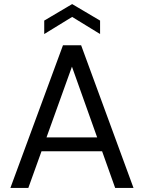

<svg xmlns="http://www.w3.org/2000/svg" viewBox="-20 -922 705 942"><path d="M31 0 289 -700H378L635 0H545L333 -595L119 0ZM149 -180 173 -248H490L514 -180ZM197 -755V-821L334 -902L471 -821V-755L334 -839Z"/></svg>

Font: DM Sans 10pt
Style: Regular
Weight: 400
Version: Version 4.004;gftools[0.9.30]